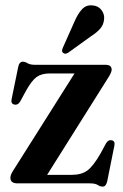

<svg xmlns="http://www.w3.org/2000/svg" viewBox="-20 -679 455 711"><path d="M381.5 -392.5 154.5 -31.5H245.5Q281 -31.5 303 -47.2Q325 -63 352.5 -111L372.5 -148Q381 -162.5 394 -159.5Q407 -156.5 403.5 -139.5L377 -7.5Q372.5 12 360.5 12Q351 12 341.8 6Q332.5 0 313 0H45Q18.5 0 18.5 -20.5Q18.5 -31.5 28 -46L256 -407H163.5Q134 -407 115.5 -393.8Q97 -380.5 75 -340.5L55 -303.5Q46 -288.5 32.5 -292Q19.5 -295 23 -312L47.5 -431.5Q51.5 -450.5 64.5 -450.5Q73 -450.5 82.2 -444.8Q91.5 -439 110.5 -439H370.5Q393.5 -439 393.5 -421Q393.5 -411.5 381.5 -392.5ZM256 -599.5Q268.5 -628.5 284 -645Q299.5 -661.5 323 -659Q345 -657 356.2 -641.2Q367.5 -625.5 365.5 -608.5Q364 -587.5 351 -572.8Q338 -558 316 -544L232 -483.5Q220 -476.5 213 -484Q209 -488.5 210 -493.5Q211 -498.5 213.5 -504Z"/></svg>

Font: Fraunces 144pt S050 SemiBold
Style: Regular
Weight: 600
Version: Version 1.000; ttfautohint (v1.8.3)